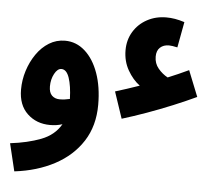

<svg xmlns="http://www.w3.org/2000/svg" viewBox="-55 -632 1046 923"><g transform="rotate(5 468.0 -170.5)"><path d="M539 -67 496 -195Q552 -212 612 -233Q578 -258 553.5 -301Q529 -344 529 -397Q529 -447 553 -486.5Q577 -526 618.5 -548.5Q660 -571 711 -571Q732 -571 753 -567.5Q774 -564 799 -556L776 -432Q762 -435 752.5 -436.5Q743 -438 735 -438Q709 -438 692.5 -423Q676 -408 676 -379Q676 -346 696 -322Q716 -298 742 -284Q791 -304 842 -328L892 -203Q841 -179 780.5 -154Q720 -129 657.5 -106.5Q595 -84 539 -67ZM47 230 15 97Q99 87 163 62.5Q227 38 258 -16Q231 -7 199 -7Q133 -7 89 -48.5Q45 -90 45 -165Q45 -211 59 -255.5Q73 -300 98.5 -337Q124 -374 159 -395.5Q194 -417 236 -417Q290 -417 332 -379.5Q374 -342 397.5 -276Q421 -210 421 -124Q421 -22 373 52.5Q325 127 240.5 172Q156 217 47 230ZM182 -192Q182 -162 196.5 -148Q211 -134 234 -134Q246 -134 258 -135.5Q270 -137 283 -140Q281 -203 268 -241.5Q255 -280 230 -280Q211 -280 196.5 -253Q182 -226 182 -192Z"/></g></svg>

Font: Noto Sans Arabic ExtCond ExtBd
Style: Regular
Weight: 800
Width: 2
Designer: Monotype Design Team, Nadine Chahine, Nizar Qandah and Khaled Hosny
Foundry: Monotype Imaging Inc.
Version: Version 2.012; ttfautohint (v1.8.4.7-5d5b)